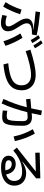

<svg xmlns="http://www.w3.org/2000/svg" viewBox="1532 -2400 911 4015"><g transform="rotate(90 1987.5 -392.5)"><path d="M930 -635Q872 -735 824 -795L885 -828Q945 -750 989 -668ZM293 15 312 -80Q391 -53 450 -53Q493 -53 512.5 -67.5Q532 -82 532 -116Q532 -137 522.5 -161Q513 -185 495 -217L422 -336Q395 -382 381.5 -418.5Q368 -455 368 -498Q368 -533 388 -563Q408 -593 447 -611Q486 -629 541 -629Q578 -629 597 -627L598 -633Q513 -649 434 -659Q355 -669 219 -681L234 -775Q386 -760 493.5 -745Q601 -730 720 -703L700 -604Q685 -605 657 -605Q470 -605 467 -501Q467 -449 510 -378L579 -267Q607 -221 620.5 -182Q634 -143 634 -103Q634 -33 587.5 5Q541 43 461 43Q420 43 380.5 36Q341 29 293 15ZM818 -579Q772 -666 715 -740L776 -774Q841 -687 881 -613ZM844 -8Q778 -211 679 -363L771 -408Q875 -243 939 -52ZM25 -53Q113 -182 181 -388L278 -357Q247 -263 205 -169Q163 -75 118 -3Z M1019 -573Q1189 -627 1319 -655Q1449 -683 1548 -683Q1646 -683 1718 -647.5Q1790 -612 1829 -546.5Q1868 -481 1868 -393Q1868 -274 1810.5 -195.5Q1753 -117 1634 -72Q1515 -27 1327 -9L1302 -109Q1470 -126 1570.5 -159Q1671 -192 1717.5 -247.5Q1764 -303 1764 -389Q1764 -481 1707 -533.5Q1650 -586 1548 -586Q1458 -586 1336.5 -558Q1215 -530 1049 -474Z M2404 -604Q2414 -605 2434 -605Q2523 -605 2566.5 -555.5Q2610 -506 2610 -412Q2610 -225 2592 -134Q2574 -43 2536.5 -13Q2499 17 2429 17Q2372 17 2290 5L2296 -89Q2365 -78 2411 -78Q2454 -78 2474 -98.5Q2494 -119 2503.5 -190.5Q2513 -262 2513 -420Q2513 -468 2493 -491.5Q2473 -515 2424 -515Q2409 -515 2401 -514L2326 -507Q2288 -354 2244.5 -226.5Q2201 -99 2144 29L2049 -9Q2104 -128 2146 -244.5Q2188 -361 2223 -498L2055 -482L2046 -573L2246 -590Q2273 -708 2293 -814L2389 -797Q2362 -660 2348 -599ZM2774 -665Q2883 -473 2930 -248L2834 -221Q2788 -447 2682 -623Z M3862 -237Q3862 -152 3817 -89.5Q3772 -27 3685.5 7Q3599 41 3479 41Q3361 41 3298.5 -0.5Q3236 -42 3236 -118Q3236 -161 3259 -194.5Q3282 -228 3321.5 -247Q3361 -266 3411 -266Q3495 -266 3552 -215Q3609 -164 3628 -65Q3762 -107 3764 -232Q3764 -400 3570 -400Q3424 -400 3286 -326Q3249 -307 3214.5 -282.5Q3180 -258 3127 -215L3067 -289L3566 -686L3174 -674L3172 -767L3709 -780L3710 -693L3361 -409L3366 -404Q3493 -484 3598 -484Q3680 -484 3739.5 -453Q3799 -422 3830.5 -366Q3862 -310 3862 -237ZM3480 -46Q3512 -46 3542 -49Q3529 -119 3496.5 -150.5Q3464 -182 3411 -182Q3374 -182 3352.5 -165Q3331 -148 3331 -118Q3331 -82 3366 -64Q3401 -46 3480 -46Z"/></g></svg>

Font: IBM Plex Sans JP Medm
Style: Regular
Weight: 500
Designer: Mike Abbink; Paul van der Laan; Pieter van Rosmalen; Wujin Sim; Yejin Wi; Jinhee Kim; Boomi Park; Yona Kim; Kichan Ma
Foundry: Sandoll Inc.
Version: Version 1.002